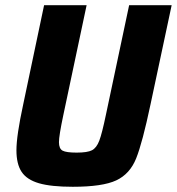

<svg xmlns="http://www.w3.org/2000/svg" viewBox="-20 -708 678 736"><path d="M43 -132Q43 -188 69 -308L149 -688H312L223 -268Q206 -188 206 -163Q206 -138 220 -130.5Q234 -123 274 -123Q315 -123 332.5 -132Q350 -141 360.5 -168.5Q371 -196 386 -268L475 -688H638L557 -308Q526 -161 502 -101Q478 -41 425.5 -16.5Q373 8 259 8Q176 8 129.5 -5.5Q83 -19 63 -49Q43 -79 43 -132Z"/></svg>

Font: Saira Semi Condensed
Style: Bold Italic
Weight: 700
Width: 4
Italic angle: -12°
Designer: Hector Gatti with collaboration of the Omnibus-Type team
Foundry: Omnibus-Type
Version: Version 1.001; ttfautohint (v1.8)